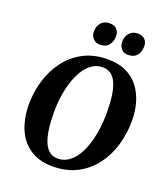

<svg xmlns="http://www.w3.org/2000/svg" viewBox="-172 -1094 1075 1225"><g transform="rotate(20 366.0 -481.5)"><path d="M327.5 10Q255 10 202.8 -15.5Q150.5 -41 117 -85.2Q83.5 -129.5 67.8 -187.2Q52 -245 51.5 -309.5Q51.5 -393.5 75 -472.5Q98.5 -551.5 145.5 -614.8Q192.5 -678 263.5 -715.5Q334.5 -753 429.5 -753Q502.5 -753 554.8 -727.8Q607 -702.5 640.5 -658Q674 -613.5 690 -556.8Q706 -500 706 -437Q706 -352 683 -272Q660 -192 612.8 -128.5Q565.5 -65 494.2 -27.5Q423 10 327.5 10ZM341 -48Q380 -48 411.5 -68.5Q443 -89 466.8 -126Q490.5 -163 506.2 -211.2Q522 -259.5 529.8 -315.5Q537.5 -371.5 537.5 -430.5Q537.5 -495 530.5 -544.2Q523.5 -593.5 509 -626.8Q494.5 -660 471.5 -677Q448.5 -694 415.5 -694Q377 -694 345.5 -673.5Q314 -653 290.5 -616.5Q267 -580 251 -532Q235 -484 227 -429Q219 -374 219.5 -316Q219.5 -250.5 226.8 -200.5Q234 -150.5 248.8 -116.5Q263.5 -82.5 286.5 -65.2Q309.5 -48 341 -48ZM345 -823Q317.5 -823 299.8 -842.5Q282 -862 282.5 -891Q283.5 -929 304.5 -951Q325.5 -973 360.5 -973Q393.5 -973 410.2 -954.5Q427 -936 426 -908Q425.5 -870 405.2 -846.5Q385 -823 345 -823ZM536.5 -823Q509 -823 491.5 -842.5Q474 -862 474.5 -891Q475.5 -929 496.5 -951Q517.5 -973 552 -973Q584 -973 601 -954.5Q618 -936 617 -908Q616.5 -870 596.2 -846.5Q576 -823 536.5 -823Z"/></g></svg>

Font: Merriweather 20pt ExtraBold
Style: Italic
Weight: 800
Italic angle: -7.8°
Version: Version 2.101